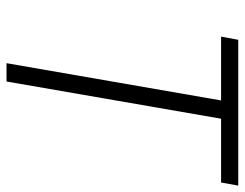

<svg xmlns="http://www.w3.org/2000/svg" viewBox="-101 -650 751 589"><g transform="rotate(90 274.5 -355.5)"><path d="M540 -658.2H344.2L230 0H173.8L288.1 -658.2H92.3L102.1 -710.9H549.3Z"/></g></svg>

Font: MAUL Condensed Light Italic
Style: Light Italic
Weight: 300
Italic angle: -12°
Designer: MAUL
Version: Version 1.0; 2020; ttfautohint (v1.8.3)